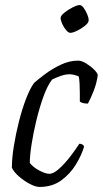

<svg xmlns="http://www.w3.org/2000/svg" viewBox="-20 -740 407 760"><path d="M136 0Q121 0 98 -12Q75 -24 55 -41.5Q35 -59 27 -76Q27 -114 35 -163Q43 -212 55.5 -261Q68 -310 83.5 -350Q99 -390 115 -412Q131 -426 159 -447Q187 -468 221 -484Q255 -500 289 -500Q303 -500 321 -489Q339 -478 352.5 -464.5Q366 -451 367 -443Q363 -411 350.5 -379.5Q338 -348 328 -330Q317 -330 309 -332Q301 -334 296 -338Q296 -351 296 -370.5Q296 -390 295 -408.5Q294 -427 292 -437Q282 -442 272 -444Q262 -446 255 -446Q239 -446 220.5 -439.5Q202 -433 186 -425Q167 -400 151.5 -356.5Q136 -313 124 -263.5Q112 -214 105 -169Q98 -124 98 -95Q112 -77 136.5 -64.5Q161 -52 175 -52Q192 -52 214.5 -72.5Q237 -93 258.5 -121Q280 -149 294 -171Q308 -171 313 -160Q303 -126 280.5 -89Q258 -52 222.5 -26Q187 0 136 0ZM258 -610Q251 -610 242 -620.5Q233 -631 226.5 -645Q220 -659 220 -669Q220 -678 235 -690Q250 -702 268 -711Q286 -720 295 -720Q303 -720 311 -709Q319 -698 325 -684Q331 -670 331 -660Q331 -650 317 -638.5Q303 -627 285.5 -618.5Q268 -610 258 -610Z"/></svg>

Font: Texturina 72pt 72pt Light
Style: Italic
Weight: 300
Italic angle: -11°
Designer: Guillermo Torres Carreño
Foundry: Omnibus-Type
Version: Version 1.002; ttfautohint (v1.8.3)